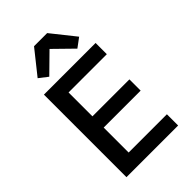

<svg xmlns="http://www.w3.org/2000/svg" viewBox="-274 -1046 1148 1148"><g transform="rotate(-45 300.0 -472.0)"><path d="M522.5 0H85.5V-698H522.5V-603H199V-401H511.5V-306H199V-95H522.5ZM248.5 -944.5H359.5L479.5 -794L421.5 -751L302.5 -867.5L184 -751L128.5 -794Z"/></g></svg>

Font: Lilex Medium
Style: Regular
Weight: 500
Designer: Mike Abbink, Paul van der Laan, Pieter van Rosmalen, Mikhael Khrustik
Foundry: Mikhael Khrustik
Version: Version 1.100